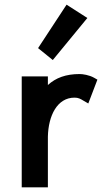

<svg xmlns="http://www.w3.org/2000/svg" viewBox="-20 -802 439 822"><path d="M265 -782 143 -596 206 -545 354 -725ZM397 -461 383 -469C362 -481 334 -485 321 -485C262 -485 219 -469 185 -438V-475H73V0H185V-217C187 -307 225 -384 299 -384C316 -384 324 -379 339 -370L358 -359Z"/></svg>

Font: Mint Spirit No2
Style: Bold
Weight: 700
Designer: HARENDAL Hirwen
Foundry: Arkandis Digital Foundry.
Version: Version 1.004;FFEdit